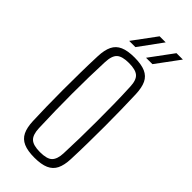

<svg xmlns="http://www.w3.org/2000/svg" viewBox="-245 -785 829 829"><g transform="rotate(45 169.5 -370.5)"><path d="M169.5 6Q128 6 103 -5Q78 -16 66.5 -39.5Q55 -63 53.5 -101Q52 -138 51 -186.2Q50 -234.5 50 -288.2Q50 -342 50.8 -395.8Q51.5 -449.5 53.5 -498Q55 -536.5 66.5 -560.2Q78 -584 103 -595Q128 -606 169.5 -606Q211.5 -606 236.5 -595Q261.5 -584 272.8 -560.2Q284 -536.5 285.5 -498Q287 -455.5 288 -406.5Q289 -357.5 289 -305.8Q289 -254 288.2 -202Q287.5 -150 285.5 -101Q284 -63 272.5 -39.5Q261 -16 236 -5Q211 6 169.5 6ZM169.5 -28Q212.5 -28 228.2 -44Q244 -60 245.5 -96Q247.5 -142 248.5 -192Q249.5 -242 249.5 -294.5Q249.5 -347 248.8 -399.8Q248 -452.5 245.5 -504Q244 -542.5 227 -557.2Q210 -572 169.5 -572Q128.5 -572 111.8 -556.8Q95 -541.5 93.5 -501Q91.5 -456 90.5 -406.2Q89.5 -356.5 89.5 -304.8Q89.5 -253 90.5 -200.8Q91.5 -148.5 93.5 -98Q95 -59 111.8 -43.5Q128.5 -28 169.5 -28ZM102.5 -640 181.5 -747H218.5L140.5 -640ZM205.5 -640 284.5 -747H323.5L244.5 -640Z"/></g></svg>

Font: Big Shoulders Text Thin Thin
Style: Regular
Weight: 250
Version: Version 2.002